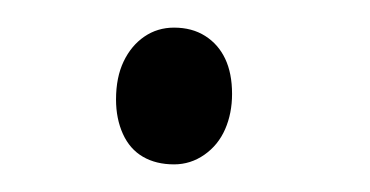

<svg xmlns="http://www.w3.org/2000/svg" viewBox="-20 -497 268 139"><path d="M64 -425Q64 -441 69.5 -452.5Q75 -464 84.5 -470.5Q94 -477 106 -477Q119 -477 128.5 -471Q138 -465 143 -454.5Q148 -444 148 -429Q148 -415 143 -403.5Q138 -392 128 -385Q118 -378 106 -378Q93 -378 83.5 -383.5Q74 -389 69 -400Q64 -411 64 -425Z"/></svg>

Font: Literata 60pt ExtraLight
Style: Italic
Weight: 250
Italic angle: -2°
Designer: Latin by Veronika Burian and Jose Scaglione. Greek by Irene Vlachou. Cyrillic by Vera Evstafieva
Foundry: TypeTogether
Version: Version 3.103;gftools[0.9.29]